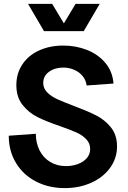

<svg xmlns="http://www.w3.org/2000/svg" viewBox="-20 -950 656 986"><path d="M25 -253 164 -263Q164 -216 183 -178Q202 -140 237.5 -118.5Q273 -97 319 -97Q350 -97 378.5 -107Q407 -117 425 -137Q443 -157 443 -185Q443 -214 423 -235Q403 -256 373 -269.5Q343 -283 289 -302Q218 -326 173 -348.5Q128 -371 96 -411Q64 -451 64 -513Q64 -573 95 -619.5Q126 -666 181 -691Q236 -716 305 -716Q370 -716 427 -693.5Q484 -671 521 -627Q558 -583 563 -521L425 -511Q421 -540 403.5 -560.5Q386 -581 360 -592Q334 -603 305 -603Q262 -603 232 -581.5Q202 -560 202 -524Q202 -496 222.5 -475.5Q243 -455 273.5 -441Q304 -427 357 -407Q429 -380 473.5 -357.5Q518 -335 549.5 -296Q581 -257 581 -198Q581 -138 546 -89Q511 -40 449.5 -12Q388 16 313 16Q231 16 165.5 -17.5Q100 -51 62.5 -112.5Q25 -174 25 -253ZM124 -930H248L308 -830L368 -930H492L410 -790H206Z"/></svg>

Font: Uncut Sans Variable
Style: Regular
Weight: 400
Designer: Kasper Nordkvist
Foundry: UNCUT.wtf
Version: Version 1.304;Glyphs 3.2 (3246)